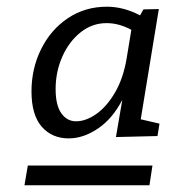

<svg xmlns="http://www.w3.org/2000/svg" viewBox="-20 -728 521 573"><path d="M400 -372 456 -359 450 -322 326 -319 345 -430Q316 -374 272.5 -344.5Q229 -315 185 -315Q135 -315 104.5 -350Q74 -385 74 -455Q74 -524 103 -582Q132 -640 183 -674Q234 -708 299 -708Q349 -708 398 -682L408 -700L454 -701ZM358 -554 372 -639Q335 -659 298 -659Q255 -659 220.5 -631.5Q186 -604 166 -559Q146 -514 146 -462Q146 -414 163 -390Q180 -366 207 -366Q236 -366 267 -387.5Q298 -409 323 -451.5Q348 -494 358 -554ZM426 -175H53L63 -234H435Z"/></svg>

Font: Bitter Pro
Style: Italic
Weight: 400
Italic angle: -9°
Designer: Sol Matas, and Bitter project Authors
Foundry: Sol Matas
Version: Version 1.010